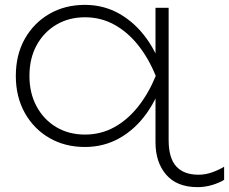

<svg xmlns="http://www.w3.org/2000/svg" viewBox="-20 -592 941 789"><path d="M654 -280Q630 -193 583 -127Q536 -61 471.5 -24.5Q407 12 329 12Q247 12 183 -25Q119 -62 82 -128Q45 -194 45 -280Q45 -367 82 -432.5Q119 -498 183 -535Q247 -572 329 -572Q407 -572 471.5 -535Q536 -498 583 -432.5Q630 -367 654 -280ZM101 -280Q101 -209 130.5 -154.5Q160 -100 211.5 -69.5Q263 -39 329 -39Q395 -39 450 -69.5Q505 -100 548 -154.5Q591 -209 620 -280Q591 -352 548 -406Q505 -460 450 -490.5Q395 -521 329 -521Q263 -521 211.5 -490.5Q160 -460 130.5 -406Q101 -352 101 -280ZM673 -16Q673 57 704 91.5Q735 126 796 126Q825 126 853.5 115.5Q882 105 901 93V147Q882 159 852.5 168Q823 177 792 177Q707 177 663 126Q619 75 619 -7V-224L623 -247V-315L619 -330V-560H673Z"/></svg>

Font: Unbounded ExtraLight
Style: Regular
Weight: 250
Designer: Luke Prowse, Jean-Baptiste Morizot, Fátima Lázaro, Florian Runge
Foundry: NaN
Version: Version 1.701;gftools[0.9.28.dev5+ged2979d]